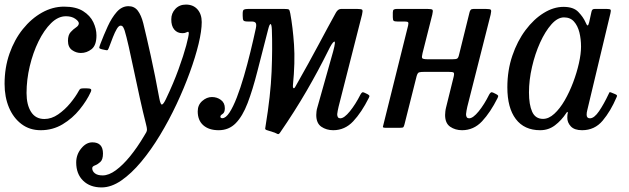

<svg xmlns="http://www.w3.org/2000/svg" viewBox="-22 -559 2750 839"><path d="M399.5 -404.5Q399.5 -361 378.2 -344.2Q357 -327.5 331.5 -327.5Q310.5 -327.5 292.8 -340.2Q275 -353 275 -380.5Q275 -406 286.8 -418.8Q298.5 -431.5 310.2 -439.2Q322 -447 322.5 -457Q322.5 -466 306.8 -477Q291 -488 266 -488Q232 -488 201.2 -457.8Q170.5 -427.5 146.2 -378Q122 -328.5 108 -269.5Q94 -210.5 94 -152.5Q94 -101 113.8 -70Q133.5 -39 172 -39Q203 -39 232.2 -59.2Q261.5 -79.5 285 -108Q308.5 -136.5 322 -161.5Q325.5 -168.5 329.2 -170.8Q333 -173 344.5 -173H355Q370 -173 374.5 -170Q379 -167 374.5 -157Q357.5 -119.5 326.2 -80.8Q295 -42 251.8 -16Q208.5 10 156 10Q107.5 10 72 -16.8Q36.5 -43.5 17.2 -89.2Q-2 -135 -2 -192.5Q-2 -263.5 19.5 -324.8Q41 -386 78 -432Q115 -478 161.5 -504Q208 -530 258 -530Q310 -530 341 -510.5Q372 -491 385.8 -462Q399.5 -433 399.5 -404.5Z M775 -414Q752.5 -414 739.2 -430.2Q726 -446.5 726.5 -475Q726.5 -501 744.2 -520Q762 -539 790.5 -539Q822.5 -539 841 -518Q859.5 -497 859.5 -462.5Q859.5 -424.5 845.8 -367.2Q832 -310 807.2 -242Q782.5 -174 749.5 -103.8Q716.5 -33.5 677.2 31.5Q638 96.5 595 148Q552 199.5 508 229.8Q464 260 422 260Q371.5 260 341.2 230.5Q311 201 311 151Q311 116.5 332.8 89.8Q354.5 63 381.5 63Q428 63 428 112Q428 138.5 416.2 149Q404.5 159.5 392.8 163.8Q381 168 381 176Q381 189 392.5 198.2Q404 207.5 426.5 207.5Q453.5 207.5 484.2 185Q515 162.5 546.5 123.8Q578 85 606.5 37Q614 25 617.2 19Q620.5 13 620.2 6Q620 -1 616 -16.5Q602.5 -69.5 589 -130.8Q575.5 -192 563.2 -250.8Q551 -309.5 540.5 -355.5Q530 -401.5 523 -424.5Q520.5 -432.5 516.5 -439.8Q512.5 -447 505 -447Q497 -447 488.5 -432.8Q480 -418.5 471.5 -396.8Q463 -375 455 -353.5Q451.5 -344 449 -341Q446.5 -338 438 -340.5L424 -343.5Q411 -346.5 411.8 -351.2Q412.5 -356 417 -368Q431.5 -406 448.8 -443.8Q466 -481.5 488.2 -506.8Q510.5 -532 539.5 -532Q565 -532 580 -512.5Q595 -493 604 -457.5Q617.5 -402.5 636.8 -315.5Q656 -228.5 674 -130Q679.5 -100.5 686 -102.2Q692.5 -104 703 -126Q736 -195 758.2 -256.5Q780.5 -318 791.8 -360.5Q803 -403 803 -414Q803 -420 799.5 -420Q797 -420 791.2 -417Q785.5 -414 775 -414Z M1560 -495 1457.5 -92.5Q1456 -87 1453.8 -75.2Q1451.5 -63.5 1451.5 -60Q1451.5 -42 1465 -42Q1482 -42 1506.8 -72.5Q1531.5 -103 1553 -145.5Q1556.5 -152 1560.2 -154.8Q1564 -157.5 1571.5 -153.5L1584 -147.5Q1590 -144 1591.8 -141.2Q1593.5 -138.5 1589.5 -131Q1558 -68 1521.5 -29Q1485 10 1434 10Q1404.5 10 1382.2 -5.2Q1360 -20.5 1360 -56.5Q1360 -62 1361 -71.5Q1362 -81 1364.5 -88.5L1434 -335Q1446.5 -381.5 1437.8 -377Q1429 -372.5 1412.5 -338Q1370 -252 1318 -162.2Q1266 -72.5 1201.5 21Q1196 29 1191 26.5Q1186 24 1178 20.5L1142 9Q1136.5 6.5 1136.8 3Q1137 -0.5 1138.5 -8.5Q1160.5 -142 1164.8 -245.5Q1169 -349 1166 -428.5Q1165 -452.5 1160.5 -453.8Q1156 -455 1150 -431.5Q1123.5 -329.5 1102.8 -247.8Q1082 -166 1060 -108.5Q1038 -51 1008 -20.5Q978 10 933.5 10Q891 10 866.5 -11.5Q842 -33 842 -72.5Q842 -100.5 861.8 -117.8Q881.5 -135 904 -135Q926.5 -135 943.5 -122.2Q960.5 -109.5 960.5 -86Q960.5 -67.5 950.8 -61.2Q941 -55 941 -49.5Q941 -42.5 949.5 -42.5Q964.5 -42.5 980.8 -67.2Q997 -92 1013 -133.5Q1029 -175 1044 -226.5Q1059 -278 1072.2 -332.2Q1085.5 -386.5 1096 -435.5Q1099.5 -452 1095.5 -458.5Q1091.5 -465 1077.5 -465H1061Q1045.5 -465 1042 -469.5Q1038.5 -474 1038.5 -490V-500Q1038.5 -514.5 1044.2 -517.2Q1050 -520 1063.5 -520H1218.5Q1236 -520 1240 -517.5Q1244 -515 1246.5 -500Q1257.5 -440.5 1262.8 -364Q1268 -287.5 1258 -186Q1257 -177.5 1260.2 -174.2Q1263.5 -171 1268.5 -180Q1329.5 -287.5 1371 -365.5Q1412.5 -443.5 1446 -504Q1455 -520 1469 -520H1538.5Q1558 -520 1561 -516Q1564 -512 1560 -495Z M2122 -495 2020 -92.5Q2018.5 -87 2016.5 -75.2Q2014.5 -63.5 2014.5 -60Q2014.5 -42 2028 -42Q2045 -42 2069.8 -72.5Q2094.5 -103 2115.5 -145.5Q2119 -152 2123 -154.8Q2127 -157.5 2134.5 -153.5L2146.5 -147.5Q2153 -144 2154.5 -141.2Q2156 -138.5 2152.5 -131Q2121 -68 2084.5 -29Q2048 10 1997 10Q1967.5 10 1945.2 -5.2Q1923 -20.5 1923 -56.5Q1923 -62 1924 -71.5Q1925 -81 1927 -88.5L1960.5 -224Q1964 -239 1960 -242Q1956 -245 1937 -245H1834Q1816 -245 1809.2 -242.8Q1802.5 -240.5 1798.5 -226L1745.5 -15.5Q1743 -5.5 1740.2 -3Q1737.5 -0.5 1724.5 -0.5H1664.5Q1650 -0.5 1651.2 -5.2Q1652.5 -10 1655 -20.5L1761.5 -448Q1764 -459 1761 -462Q1758 -465 1745.5 -465H1714.5Q1702 -465 1698.2 -468.2Q1694.5 -471.5 1694.5 -484V-504Q1694.5 -514.5 1698.8 -517.2Q1703 -520 1712.5 -520H1845.5Q1865 -520 1868 -516Q1871 -512 1867 -495L1824.5 -327Q1820 -309.5 1823 -304.8Q1826 -300 1849 -300H1954Q1970 -300 1975.2 -302.8Q1980.5 -305.5 1983.5 -318L2029.5 -504Q2031 -511 2034.5 -515.5Q2038 -520 2047.5 -520H2100.5Q2120 -520 2123 -516Q2126 -512 2122 -495Z M2672 -133.5Q2646.5 -73.5 2611.5 -31.8Q2576.5 10 2521.5 10Q2488 10 2472.2 -7Q2456.5 -24 2457 -45.5Q2457 -52.5 2457.5 -56.5Q2458 -60.5 2459 -65Q2459.5 -70 2457.5 -70Q2455.5 -70 2452.5 -65Q2431.5 -33 2403.2 -11.5Q2375 10 2338.5 10Q2269 10 2232 -38.8Q2195 -87.5 2195 -177.5Q2195 -251.5 2216.8 -315.5Q2238.5 -379.5 2274.5 -427.5Q2310.5 -475.5 2353.8 -502.2Q2397 -529 2440.5 -529Q2484 -529 2505.2 -506.8Q2526.5 -484.5 2536 -463Q2542 -448.5 2545.5 -447.8Q2549 -447 2552.5 -461.5L2562.5 -507Q2564 -514 2567 -517Q2570 -520 2578 -520H2628.5Q2643.5 -520 2646 -516.5Q2648.5 -513 2645.5 -501L2544 -76.5Q2541.5 -67.5 2541.5 -57.5Q2541.5 -42 2556 -42Q2574.5 -42 2595.8 -73.2Q2617 -104.5 2637 -147Q2640 -153.5 2641.2 -155.5Q2642.5 -157.5 2649.5 -154.5L2666.5 -147.5Q2673 -144.5 2674 -142Q2675 -139.5 2672 -133.5ZM2517 -355Q2517 -388.5 2509.8 -417.5Q2502.5 -446.5 2486.2 -464.8Q2470 -483 2442.5 -483Q2414.5 -483 2387.5 -452.5Q2360.5 -422 2338.2 -373Q2316 -324 2302.8 -266.5Q2289.5 -209 2289.5 -155Q2289.5 -101.5 2303.5 -70.5Q2317.5 -39.5 2351 -39.5Q2376 -39.5 2400.2 -61.8Q2424.5 -84 2445.5 -120.2Q2466.5 -156.5 2482.5 -199Q2498.5 -241.5 2507.8 -282.8Q2517 -324 2517 -355Z"/></svg>

Font: Besley* Narrow
Style: Italic
Weight: 400
Width: 4
Italic angle: -13°
Designer: Owen Earl
Foundry: indestructible type*
Version: Version 3.000; ttfautohint (v1.8.3)